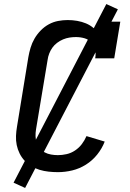

<svg xmlns="http://www.w3.org/2000/svg" viewBox="-20 -842 640 948"><path d="M266 8Q243 8 220 5.5Q197 3 175.5 -3.5Q154 -10 135 -21.5Q116 -33 101.5 -48.5Q87 -64 77 -84Q67 -104 62.5 -126Q58 -148 59 -171Q60 -194 64 -217L120 -560Q124 -583 131 -606.5Q138 -630 150.5 -651.5Q163 -673 181 -691.5Q199 -710 221 -722Q243 -734 267 -738.5Q291 -743 314 -743Q338 -743 361 -739Q384 -735 404.5 -726.5Q425 -718 442 -703.5Q459 -689 470 -670L480 -735H574L544 -554H450Q454 -576 450 -597Q446 -618 432 -632.5Q418 -647 397.5 -653Q377 -659 355 -659Q339 -659 323 -656.5Q307 -654 291.5 -647.5Q276 -641 262 -630.5Q248 -620 238.5 -606.5Q229 -593 223 -577.5Q217 -562 215 -546L158 -204Q155 -187 155.5 -169.5Q156 -152 161 -137Q166 -122 176.5 -109.5Q187 -97 201 -89.5Q215 -82 232 -79Q249 -76 266 -76Q287 -76 309 -81Q331 -86 350.5 -99Q370 -112 384 -130.5Q398 -149 407 -170L497 -143Q484 -109 460 -79Q436 -49 404 -29Q372 -9 336.5 -0.5Q301 8 266 8ZM104 86 47 60 505 -822 562 -796Z"/></svg>

Font: Iosevka Slab Medium Extended
Style: Italic
Weight: 500
Width: 7
Italic angle: -9°
Monospace: yes
Designer: Belleve Invis
Foundry: Belleve Invis
Version: Version 11.1.0; ttfautohint (v1.8.3)